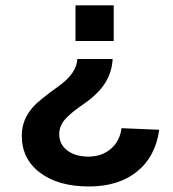

<svg xmlns="http://www.w3.org/2000/svg" viewBox="-20 -548 640 709"><path d="M60.5 -46.9Q60.5 -78.6 71.5 -105Q82.5 -131.3 103.3 -154.5Q124 -177.7 198.7 -231.4Q263.2 -278.3 265.6 -330.1H396Q393.1 -280.3 367.7 -240.7Q342.3 -201.2 293.9 -167.5Q238.8 -129.9 218.8 -105.7Q198.7 -81.5 198.7 -52.7Q198.7 -15.1 228.5 7.6Q258.3 30.3 306.6 30.3Q356 30.3 389.4 1.5Q422.9 -27.3 428.7 -74.7L567.9 -68.8Q554.2 30.8 485.8 85.7Q417.5 140.6 308.6 140.6Q195.3 140.6 127.9 89.8Q60.5 39.1 60.5 -46.9ZM399.9 -528.3V-396.5H258.8V-528.3Z"/></svg>

Font: Liberation Mono
Style: Bold
Weight: 700
Monospace: yes
Designer: Steve Matteson
Foundry: Ascender Corporation
Version: Version 2.1.5